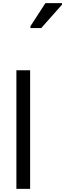

<svg xmlns="http://www.w3.org/2000/svg" viewBox="-20 -1210 417 1230"><path d="M173 0H85V-760H173ZM175 -1030V-1042L271 -1190H377V-1180L244 -1030Z"/></svg>

Font: Noto Sans Tifinagh Rhissa Ixa
Style: Regular
Weight: 400
Designer: JamraPatel
Foundry: JamraPatel LLC
Version: Version 2.006; ttfautohint (v1.8.4.7-5d5b)